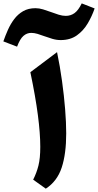

<svg xmlns="http://www.w3.org/2000/svg" viewBox="-116 -1107 580 1135"><path d="M93.8 -1058.6Q115.2 -1058.6 138.7 -1051.5Q162.1 -1044.4 186 -1035.6Q209 -1026.9 231.2 -1020Q253.4 -1013.2 272.9 -1013.2Q301.8 -1013.2 324.5 -1029.5Q347.2 -1045.9 367.2 -1086.9L443.4 -1057.1Q428.2 -1012.2 402.8 -969Q377.4 -925.8 338.4 -897.9Q299.3 -870.1 242.7 -870.1Q218.3 -870.1 193.6 -877.4Q168.9 -884.8 146 -893.1Q125.5 -900.9 106 -906.7Q86.4 -912.6 68.4 -912.6Q43 -912.6 22.5 -894.8Q2 -877 -15.1 -831.1L-96.2 -862.3Q-84.5 -896 -69.1 -930.7Q-53.7 -965.3 -32 -994.1Q-10.3 -1022.9 20.5 -1040.8Q51.3 -1058.6 93.8 -1058.6ZM221.2 -798.8Q238.8 -714.4 250.7 -627.7Q262.7 -541 269 -461.4Q275.4 -381.8 275.4 -318.4Q275.4 -197.8 248.8 -116.7Q222.2 -35.6 154.8 8.3L80.1 -44.9Q100.6 -85.4 111.3 -128.4Q122.1 -171.4 122.1 -238.8Q122.1 -318.4 107.9 -427Q93.8 -535.6 63.5 -680.2Z"/></svg>

Font: Pinar DS2-Bold
Style: Regular
Weight: 700
Designer: Amin Abedi
Version: Version 2.000